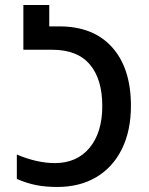

<svg xmlns="http://www.w3.org/2000/svg" viewBox="-20 -734 593 764"><path d="M47 -22V-119Q128 -85 198 -85Q286 -85 336.5 -146Q387 -207 387 -312Q387 -419 337.5 -477.5Q288 -536 188 -536H73V-714H176V-629H216Q352 -629 426.5 -545.5Q501 -462 501 -313Q501 -214 465 -141Q429 -68 363 -29Q297 10 208 10Q161 10 123.5 2.5Q86 -5 47 -22Z"/></svg>

Font: Noto Sans Georgian Medium Narrow
Style: Regular
Weight: 500
Width: 4
Designer: Monotype Design team
Foundry: Monotype Imaging Inc.
Version: Version 1.000